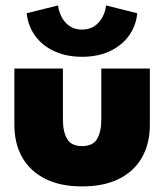

<svg xmlns="http://www.w3.org/2000/svg" viewBox="-20 -656 602 688"><path d="M205.5 -227Q205.5 -184 220.5 -158.2Q235.5 -132.5 274 -132.5Q313 -132.5 328 -158.2Q343 -184 343 -227V-410.5H517V-209Q517 -141 488.5 -91.2Q460 -41.5 405.8 -14.8Q351.5 12 274 12Q197 12 143 -14.8Q89 -41.5 60.2 -91.2Q31.5 -141 31.5 -209V-410.5H205.5ZM274 -452.5Q219.5 -452.5 176.8 -471.5Q134 -490.5 107.5 -525.5Q81 -560.5 75.5 -608.5L188 -636.5Q190 -618 199.5 -597.8Q209 -577.5 227.5 -563.8Q246 -550 274 -550Q302 -550 320.5 -563.8Q339 -577.5 348.8 -597.8Q358.5 -618 360 -636.5L472 -608.5Q467 -562 441.2 -527Q415.5 -492 372.8 -472.2Q330 -452.5 274 -452.5Z"/></svg>

Font: League Spartan Thin ExtraBold
Style: Regular
Weight: 800
Version: Version 2.002